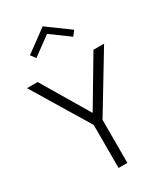

<svg xmlns="http://www.w3.org/2000/svg" viewBox="-263 -1150 1082 1253"><g transform="rotate(-30 277.5 -524.0)"><path d="M244.5 0V-324.5L-12.7 -750H67.3L277.7 -395.9L488.2 -750H568.2L310.9 -324.5V0ZM138.6 -889.5 111.4 -926.4 277.7 -1048.2 444.1 -926.4 416.8 -889.5 277.7 -991.4Z"/></g></svg>

Font: Spartan
Style: Regular
Weight: 400
Designer: Matt Bailey, Mirko Velimirovic
Foundry: Matt Bailey
Version: Version 1.005